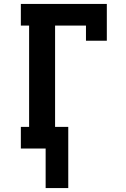

<svg xmlns="http://www.w3.org/2000/svg" viewBox="-20 -755 640 976"><path d="M212 201V0H86V-110H128V-625H86V-735H523V-548H417V-625H260V-110H327V201Z"/></svg>

Font: Iosevka Etoile Extrabold
Style: Regular
Weight: 800
Designer: Belleve Invis
Foundry: Belleve Invis
Version: Version 22.1.2; ttfautohint (v1.8.4)